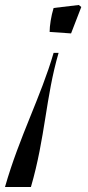

<svg xmlns="http://www.w3.org/2000/svg" viewBox="-88 -500 352 770"><path d="M-68 250H36C94 51 95 -110 147 -288H127C76 -112 -10 47 -68 250ZM111 -372 197 -366 238 -472 228 -480 127 -468C117 -436 111 -396 111 -372Z"/></svg>

Font: Mazius Display Extra italic
Style: Regular
Weight: 400
Italic angle: -17°
Designer: Alberto Casagrande & Collletttivo
Foundry: Collletttivo
Version: Version 2.000;Glyphs 3.2 (3217)